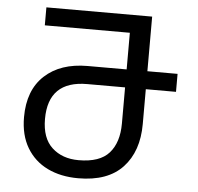

<svg xmlns="http://www.w3.org/2000/svg" viewBox="-52 -767 854 830"><g transform="rotate(5 375.0 -352.0)"><path d="M317 10Q241 10 183.5 -18Q126 -46 93.5 -100.5Q61 -155 61 -233Q61 -350 129.5 -413.5Q198 -477 316 -477H485V-636H116V-714H575V-477H706V-399H575V-248Q575 -129 510 -59.5Q445 10 317 10ZM312 -68Q404 -68 444.5 -114Q485 -160 485 -242V-399H321Q152 -399 152 -233Q152 -150 196.5 -109Q241 -68 312 -68Z"/></g></svg>

Font: Go Noto Kurrent-Regular
Style: Regular
Weight: 400
Designer: Monotype Design Team
Foundry: Monotype Imaging Inc.
Version: Version 2.012; ttfautohint (v1.8.4.7-5d5b)